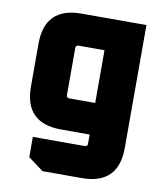

<svg xmlns="http://www.w3.org/2000/svg" viewBox="-82 -600 747 868"><g transform="rotate(10 291.0 -166.0)"><path d="M54 -168V-364Q54 -532 222 -532H520V32Q520 200 352 200H172L102 148V55H340Q353 55 353 42V0H222Q54 0 54 -168ZM221 -158Q221 -145 234 -145H353V-387H234Q221 -387 221 -374Z"/></g></svg>

Font: Oxanium ExtraLight ExtraBold
Style: Regular
Weight: 800
Version: Version 2.000